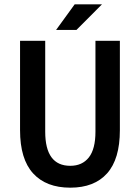

<svg xmlns="http://www.w3.org/2000/svg" viewBox="-20 -847 640 879"><path d="M236.8 -710 321.8 -827.1H446.8L330.1 -710ZM301.8 12.2Q191.4 12.2 131.6 -53.2Q71.8 -118.7 71.8 -251V-660.2H187V-244.1Q187 -87.9 301.8 -87.9Q356.4 -87.9 386.7 -126.2Q417 -164.6 417 -244.1V-660.2H528.8V-251Q528.8 -118.7 470.2 -53.2Q411.6 12.2 301.8 12.2Z"/></svg>

Font: Office Code Pro Medium
Style: Regular
Weight: 500
Designer: Nathan Rutzky & Paul D. Hunt
Foundry: Adobe Systems Incorporated
Version: Version 1.004;PS 001.004;hotconv 1.0.70;makeotf.lib2.5.58329